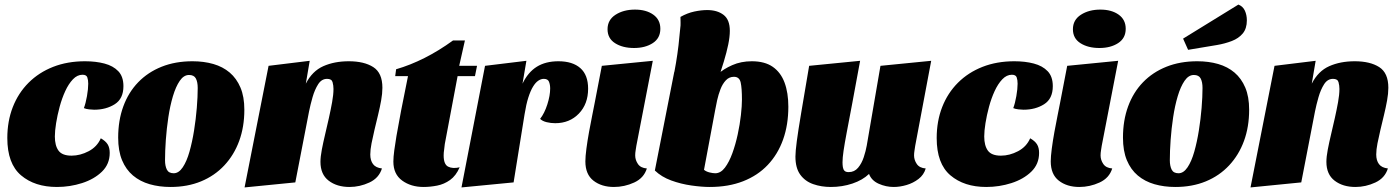

<svg xmlns="http://www.w3.org/2000/svg" viewBox="-20 -798 6117 840"><path d="M229 20Q132 20 72 -31Q12 -82 12 -194Q12 -268 36 -329.5Q60 -391 105 -436Q150 -481 212.5 -505.5Q275 -530 352 -530Q399 -530 437 -520Q475 -510 497.5 -486.5Q520 -463 520 -421Q520 -366 482 -342Q444 -318 392 -318Q384 -318 370 -319.5Q356 -321 347 -325Q355 -346 360.5 -377.5Q366 -409 366 -432Q366 -448 362 -459.5Q358 -471 341 -471Q318 -471 299 -451Q280 -431 265.5 -399.5Q251 -368 241 -331Q231 -294 225.5 -259.5Q220 -225 220 -201Q220 -161 236 -139Q252 -117 293 -117Q331 -117 368 -136.5Q405 -156 421 -193Q442 -181 451 -166.5Q460 -152 460 -129Q460 -80 426 -47Q392 -14 339 3Q286 20 229 20Z M726 20Q677 20 635 8Q593 -4 562 -30Q531 -56 514 -97Q497 -138 497 -196Q497 -271 519.5 -332.5Q542 -394 584.5 -438Q627 -482 687 -506Q747 -530 822 -530Q872 -530 913.5 -518Q955 -506 985 -480.5Q1015 -455 1032 -415Q1049 -375 1049 -318Q1049 -243 1026.5 -181.5Q1004 -120 961.5 -74.5Q919 -29 859.5 -4.5Q800 20 726 20ZM740 -40Q762 -40 779.5 -66Q797 -92 809 -134.5Q821 -177 829 -227Q837 -277 841 -326Q845 -375 845 -413Q845 -439 837 -454.5Q829 -470 807 -470Q784 -470 766.5 -444.5Q749 -419 736.5 -377Q724 -335 716.5 -285Q709 -235 705.5 -186Q702 -137 702 -97Q702 -72 710 -56Q718 -40 740 -40Z M1509 20Q1454 20 1418 -7.5Q1382 -35 1382 -90Q1382 -112 1388 -143.5Q1394 -175 1402.5 -210.5Q1411 -246 1419 -282Q1427 -318 1433 -351Q1439 -384 1439 -409Q1439 -424 1435 -438.5Q1431 -453 1411 -453Q1387 -453 1372 -429.5Q1357 -406 1347.5 -373Q1338 -340 1332 -310L1272 0L1050 22L1155 -510L1335 -532L1318 -432Q1346 -487 1394.5 -508.5Q1443 -530 1506 -530Q1573 -530 1613 -504.5Q1653 -479 1653 -414Q1653 -389 1647.5 -358.5Q1642 -328 1634 -295Q1626 -262 1618.5 -230.5Q1611 -199 1605.5 -171Q1600 -143 1600 -122Q1600 -96 1612 -80Q1624 -64 1651 -61Q1638 -19 1596 0.5Q1554 20 1509 20Z M1833 20Q1778 20 1739.5 -8Q1701 -36 1701 -91Q1701 -111 1705 -140.5Q1709 -170 1714.5 -203Q1720 -236 1726 -266Q1732 -296 1735 -315L1765 -465H1709L1713 -495Q1775 -513 1837.5 -544.5Q1900 -576 1962 -621H2014L1989 -510H2067L2058 -465H1982L1926 -168Q1925 -155 1923 -142.5Q1921 -130 1921 -118Q1921 -79 1940.5 -69Q1960 -59 1991 -66Q1975 -29 1949 -10.5Q1923 8 1892.5 14Q1862 20 1833 20Z M1999 22 2102 -510 2283 -532 2266 -432Q2290 -482 2328.5 -506Q2367 -530 2423 -530Q2485 -530 2519 -500Q2553 -470 2553 -410Q2553 -343 2512.5 -301Q2472 -259 2409 -259Q2390 -259 2371.5 -263.5Q2353 -268 2343 -278Q2362 -302 2374.5 -341Q2387 -380 2387 -411Q2387 -427 2382 -440Q2377 -453 2359 -453Q2347 -453 2335 -445Q2323 -437 2312 -419Q2301 -401 2291.5 -371.5Q2282 -342 2275 -298L2227 0Z M2666 20Q2612 20 2576.5 -7.5Q2541 -35 2541 -92Q2541 -113 2545.5 -147.5Q2550 -182 2557 -220.5Q2564 -259 2571 -293.5Q2578 -328 2582 -349L2613 -510L2836 -532L2764 -160Q2763 -152 2761 -140.5Q2759 -129 2759 -118Q2759 -98 2771 -80.5Q2783 -63 2810 -61Q2797 -19 2754.5 0.5Q2712 20 2666 20ZM2754 -588Q2704 -588 2671 -609Q2638 -630 2638 -670Q2638 -711 2673 -733.5Q2708 -756 2758 -756Q2807 -756 2838 -734Q2869 -712 2869 -672Q2869 -631 2836 -609.5Q2803 -588 2754 -588Z M3085 20Q3050 20 3004.5 13.5Q2959 7 2916.5 -8.5Q2874 -24 2845 -52L2930 -484L3120 -473Q3145 -496 3183.5 -513Q3222 -530 3269 -530Q3326 -530 3361 -505.5Q3396 -481 3412.5 -436.5Q3429 -392 3429 -331Q3429 -252 3406 -187.5Q3383 -123 3339 -76.5Q3295 -30 3231 -5Q3167 20 3085 20ZM3109 -40Q3133 -40 3151.5 -64.5Q3170 -89 3184 -127.5Q3198 -166 3207.5 -210Q3217 -254 3221.5 -294.5Q3226 -335 3226 -362Q3226 -412 3220.5 -437Q3215 -462 3191 -462Q3170 -462 3155.5 -446.5Q3141 -431 3132 -407.5Q3123 -384 3117.5 -359.5Q3112 -335 3109 -317L3060 -55Q3070 -47 3084.5 -43.5Q3099 -40 3109 -40ZM3120 -444 2922 -442Q2931 -484 2937.5 -523Q2944 -562 2948.5 -600Q2953 -638 2956 -674Q2958 -687 2957.5 -699.5Q2957 -712 2957 -724Q2987 -741 3017.5 -747.5Q3048 -754 3074 -754Q3118 -754 3145.5 -733Q3173 -712 3173 -663Q3173 -637 3166 -603Q3159 -569 3147 -529.5Q3135 -490 3120 -444Z M3615 20Q3573 20 3537.5 7.5Q3502 -5 3481 -34Q3460 -63 3460 -113Q3460 -135 3466 -180.5Q3472 -226 3485.5 -306Q3499 -386 3520 -510L3743 -532Q3723 -422 3708.5 -345.5Q3694 -269 3684.5 -219Q3675 -169 3670.5 -138Q3666 -107 3666 -88Q3666 -77 3667.5 -67Q3669 -57 3674.5 -51Q3680 -45 3693 -45Q3718 -45 3734 -64Q3750 -83 3759 -110.5Q3768 -138 3772 -161L3832 -510L4054 -532L3984 -160Q3983 -152 3981 -140Q3979 -128 3979 -118Q3979 -98 3991 -80.5Q4003 -63 4030 -61Q4022 -33 3998.5 -15Q3975 3 3946 11.5Q3917 20 3890 20Q3856 20 3824.5 6Q3793 -8 3782 -37Q3754 -10 3709.5 5Q3665 20 3615 20Z M4295 20Q4198 20 4138 -31Q4078 -82 4078 -194Q4078 -268 4102 -329.5Q4126 -391 4171 -436Q4216 -481 4278.5 -505.5Q4341 -530 4418 -530Q4465 -530 4503 -520Q4541 -510 4563.5 -486.5Q4586 -463 4586 -421Q4586 -366 4548 -342Q4510 -318 4458 -318Q4450 -318 4436 -319.5Q4422 -321 4413 -325Q4421 -346 4426.5 -377.5Q4432 -409 4432 -432Q4432 -448 4428 -459.5Q4424 -471 4407 -471Q4384 -471 4365 -451Q4346 -431 4331.5 -399.5Q4317 -368 4307 -331Q4297 -294 4291.5 -259.5Q4286 -225 4286 -201Q4286 -161 4302 -139Q4318 -117 4359 -117Q4397 -117 4434 -136.5Q4471 -156 4487 -193Q4508 -181 4517 -166.5Q4526 -152 4526 -129Q4526 -80 4492 -47Q4458 -14 4405 3Q4352 20 4295 20Z M4702 20Q4648 20 4612.5 -7.5Q4577 -35 4577 -92Q4577 -113 4581.5 -147.5Q4586 -182 4593 -220.5Q4600 -259 4607 -293.5Q4614 -328 4618 -349L4649 -510L4872 -532L4800 -160Q4799 -152 4797 -140.5Q4795 -129 4795 -118Q4795 -98 4807 -80.5Q4819 -63 4846 -61Q4833 -19 4790.5 0.5Q4748 20 4702 20ZM4790 -588Q4740 -588 4707 -609Q4674 -630 4674 -670Q4674 -711 4709 -733.5Q4744 -756 4794 -756Q4843 -756 4874 -734Q4905 -712 4905 -672Q4905 -631 4872 -609.5Q4839 -588 4790 -588Z M5122 20Q5073 20 5031 8Q4989 -4 4958 -30Q4927 -56 4910 -97Q4893 -138 4893 -196Q4893 -271 4915.5 -332.5Q4938 -394 4980.5 -438Q5023 -482 5083 -506Q5143 -530 5218 -530Q5268 -530 5309.5 -518Q5351 -506 5381 -480.5Q5411 -455 5428 -415Q5445 -375 5445 -318Q5445 -243 5422.5 -181.5Q5400 -120 5357.5 -74.5Q5315 -29 5255.5 -4.5Q5196 20 5122 20ZM5136 -40Q5158 -40 5175.5 -66Q5193 -92 5205 -134.5Q5217 -177 5225 -227Q5233 -277 5237 -326Q5241 -375 5241 -413Q5241 -439 5233 -454.5Q5225 -470 5203 -470Q5180 -470 5162.5 -444.5Q5145 -419 5132.5 -377Q5120 -335 5112.5 -285Q5105 -235 5101.5 -186Q5098 -137 5098 -97Q5098 -72 5106 -56Q5114 -40 5136 -40ZM5178 -580 5156 -629 5398 -778Q5418 -770 5426.5 -751Q5435 -732 5435 -709Q5435 -673 5417 -651.5Q5399 -630 5369 -618.5Q5339 -607 5304 -601Z M5910 20Q5855 20 5819 -7.5Q5783 -35 5783 -90Q5783 -112 5789 -143.5Q5795 -175 5803.5 -210.5Q5812 -246 5820 -282Q5828 -318 5834 -351Q5840 -384 5840 -409Q5840 -424 5836 -438.5Q5832 -453 5812 -453Q5788 -453 5773 -429.5Q5758 -406 5748.5 -373Q5739 -340 5733 -310L5673 0L5451 22L5556 -510L5736 -532L5719 -432Q5747 -487 5795.5 -508.5Q5844 -530 5907 -530Q5974 -530 6014 -504.5Q6054 -479 6054 -414Q6054 -389 6048.5 -358.5Q6043 -328 6035 -295Q6027 -262 6019.5 -230.5Q6012 -199 6006.5 -171Q6001 -143 6001 -122Q6001 -96 6013 -80Q6025 -64 6052 -61Q6039 -19 5997 0.5Q5955 20 5910 20Z"/></svg>

Font: Sansita Swashed Light Black
Style: Regular
Weight: 900
Version: Version 1.003